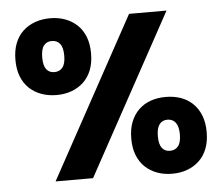

<svg xmlns="http://www.w3.org/2000/svg" viewBox="-52 -773 973 842"><g transform="rotate(-5 435.0 -352.0)"><path d="M31 -546Q31 -588 43.5 -619.5Q56 -651 78.5 -672Q101 -693 131.5 -704Q162 -715 198 -715Q234 -715 264 -704Q294 -693 316.5 -672Q339 -651 351.5 -619.5Q364 -588 364 -546Q364 -504 351.5 -472.5Q339 -441 316.5 -420Q294 -399 264 -388Q234 -377 198 -377Q162 -377 131.5 -388Q101 -399 78.5 -420Q56 -441 43.5 -472.5Q31 -504 31 -546ZM197 -615Q174 -615 161.5 -598.5Q149 -582 149 -546Q149 -511 161.5 -494.5Q174 -478 197 -478Q220 -478 233 -494.5Q246 -511 246 -546Q246 -582 233 -598.5Q220 -615 197 -615ZM545 -704H710L325 0H160ZM507 -158Q507 -200 519.5 -231.5Q532 -263 554.5 -284.5Q577 -306 607 -316.5Q637 -327 673 -327Q709 -327 739 -316.5Q769 -306 791.5 -284.5Q814 -263 826.5 -231.5Q839 -200 839 -158Q839 -116 826.5 -84.5Q814 -53 791.5 -32Q769 -11 739 0Q709 11 673 11Q637 11 607 0Q577 -11 554.5 -32Q532 -53 519.5 -84.5Q507 -116 507 -158ZM672 -227Q649 -227 636.5 -210Q624 -193 624 -158Q624 -123 636.5 -106.5Q649 -90 672 -90Q695 -90 708 -106.5Q721 -123 721 -158Q721 -193 708 -210Q695 -227 672 -227Z"/></g></svg>

Font: SVN-Poppins
Style: Bold
Weight: 700
Designer: Ninad Kale (Devanagari), Jonny Pinhorn (Latin)
Foundry: Indian Type Foundry
Version: Version 3.200;PS 1.000;hotconv 16.6.54;makeotf.lib2.5.65590